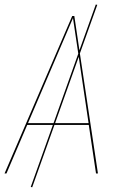

<svg xmlns="http://www.w3.org/2000/svg" viewBox="-23 -750 512 830"><path d="M392.1 0 360.8 -210H212.4L116.2 59.6L109.9 58.1L205.6 -210H94.7L4.9 0H-3.4L289.1 -680.7H298.3L320.3 -532.7L391.1 -730.5L397.5 -729L322.3 -519L400.4 0ZM98.1 -217.8H208.5L315.4 -518.1L292.5 -671.9ZM215.3 -217.8H359.9L317.4 -504.4Z"/></svg>

Font: Fira Sans Compressed Eight
Style: Italic
Weight: 100
Width: 3
Italic angle: -8°
Designer: Carrois Corporate & Edenspiekermann AG
Foundry: Carrois Corporate GbR & Edenspiekermann AG
Version: Version 4.203;PS 004.203;hotconv 1.0.88;makeotf.lib2.5.64775